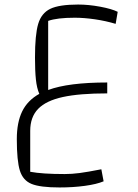

<svg xmlns="http://www.w3.org/2000/svg" viewBox="-20 -501 606 845"><path d="M192 -409V-105Q281 -138 452 -138V-90Q330 -90 256.5 -74Q183 -58 148 -22Q113 14 113 75V255Q166 265 265 265Q296 265 330.5 260.5Q365 256 426 244L436 297Q405 310 353 317Q301 324 242 324Q157 324 119 308.5Q81 293 67.5 250Q54 207 54 111Q54 38 77.5 -10.5Q101 -59 153 -88Q142 -113 138 -151Q134 -189 134 -247Q134 -348 148 -395.5Q162 -443 201 -462Q240 -481 324 -481Q370 -481 421 -471.5Q472 -462 498 -449L489 -396Q446 -409 398 -416Q350 -423 309 -423Q231 -423 192 -409Z"/></svg>

Font: Changa ExtraLight
Style: Regular
Weight: 275
Designer: Eduardo Rodriguez Tunni
Foundry: Eduardo Rodriguez Tunni
Version: Version 2.002; ttfautohint (v1.5) -l 8 -r 50 -G 200 -x 14 -H